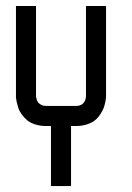

<svg xmlns="http://www.w3.org/2000/svg" viewBox="-20 -420 440 640"><path d="M233.4 -66.9Q260.7 -66.9 266.1 -93.8Q266.6 -100.1 266.6 -100.1V-399.9H333.5V-100.1Q333.5 -98.1 333.3 -94.5Q333 -90.8 331.1 -80.3Q329.1 -69.8 325.7 -60.5Q322.3 -51.3 314.7 -39.6Q307.1 -27.8 297.1 -19.5Q287.1 -11.2 270.5 -5.6Q253.9 0 233.4 0H216.8V200.2H149.9V0H133.3Q112.8 0 96.2 -5.6Q79.6 -11.2 69.6 -20Q59.6 -28.8 52 -39.3Q44.4 -49.8 41 -60.5Q37.6 -71.3 35.6 -80.1Q33.7 -88.9 33.2 -94.7V-100.1V-399.9H100.1V-100.1Q100.1 -98.6 100.3 -96.4Q100.6 -94.2 102.3 -88.6Q104 -83 107.2 -78.6Q110.4 -74.2 117.2 -70.6Q124 -66.9 133.3 -66.9Z"/></svg>

Font: Malkor
Style: Regular
Weight: 400
Version: Version 1.3